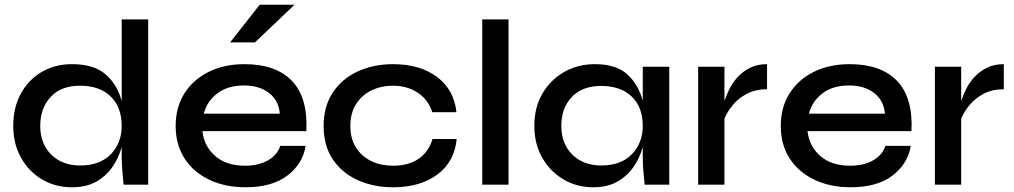

<svg xmlns="http://www.w3.org/2000/svg" viewBox="-20 -780 4282 811"><path d="M284 11Q214 11 158 -22Q102 -55 69 -113.5Q36 -172 36 -248Q36 -326 68 -384.5Q100 -443 156 -476Q212 -509 284 -509Q377 -509 426.5 -465.5Q476 -422 494 -353V-698H606V0H502Q500 -22 497 -56.5Q494 -91 494 -118V-159Q482 -115 456 -76.5Q430 -38 388 -13.5Q346 11 284 11ZM318 -81Q402 -81 448 -128.5Q494 -176 494 -248Q494 -327 447.5 -372.5Q401 -418 318 -418Q238 -418 194 -370.5Q150 -323 150 -248Q150 -173 196.5 -127Q243 -81 318 -81Z M1164 -164H1271Q1259 -88 1194 -38.5Q1129 11 1017 11Q931 11 864.5 -20.5Q798 -52 760 -110Q722 -168 722 -248Q722 -327 759 -385.5Q796 -444 861.5 -476.5Q927 -509 1013 -509Q1145 -509 1213 -438.5Q1281 -368 1274 -226H835Q842 -162 889 -121Q936 -80 1015 -80Q1073 -80 1112.5 -103Q1152 -126 1164 -164ZM1010 -419Q942 -419 898 -385.5Q854 -352 841 -300H1162Q1157 -356 1116 -387.5Q1075 -419 1010 -419ZM952 -601 1077 -760H1224L1057 -601Z M1909 -193Q1900 -97 1827.5 -43Q1755 11 1640 11Q1558 11 1491.5 -19Q1425 -49 1386 -106.5Q1347 -164 1347 -248Q1347 -331 1386 -389.5Q1425 -448 1491.5 -478.5Q1558 -509 1640 -509Q1754 -509 1826 -455Q1898 -401 1908 -306H1806Q1789 -359 1744.5 -388.5Q1700 -418 1640 -418Q1591 -418 1550 -398.5Q1509 -379 1484.5 -341Q1460 -303 1460 -248Q1460 -193 1484.5 -155.5Q1509 -118 1549.5 -99Q1590 -80 1640 -80Q1706 -80 1748.5 -109.5Q1791 -139 1807 -193Z M2017 -698H2128V0H2017Z M2485 11Q2417 11 2360.5 -22Q2304 -55 2270.5 -113.5Q2237 -172 2237 -248Q2237 -326 2271 -384.5Q2305 -443 2363 -476Q2421 -509 2493 -509Q2582 -509 2629.5 -466Q2677 -423 2695 -354V-498H2807V0H2703Q2703 0 2701 -19Q2699 -38 2697 -65.5Q2695 -93 2695 -118V-159Q2683 -115 2657 -76.5Q2631 -38 2589 -13.5Q2547 11 2485 11ZM2519 -81Q2603 -81 2649 -128.5Q2695 -176 2695 -248Q2695 -327 2648.5 -372Q2602 -417 2519 -417Q2439 -417 2395 -370Q2351 -323 2351 -248Q2351 -173 2397.5 -127Q2444 -81 2519 -81Z M2929 -498H3040V-353Q3047 -375 3060 -402Q3073 -429 3094.5 -453Q3116 -477 3147 -493Q3178 -509 3220 -509V-403Q3171 -403 3135 -384Q3099 -365 3075.5 -336.5Q3052 -308 3040 -279V0H2929Z M3720 -164H3827Q3815 -88 3750 -38.5Q3685 11 3573 11Q3487 11 3420.5 -20.5Q3354 -52 3316 -110Q3278 -168 3278 -248Q3278 -327 3315 -385.5Q3352 -444 3417.5 -476.5Q3483 -509 3569 -509Q3701 -509 3769 -438.5Q3837 -368 3830 -226H3391Q3398 -162 3445 -121Q3492 -80 3571 -80Q3629 -80 3668.5 -103Q3708 -126 3720 -164ZM3566 -419Q3498 -419 3454 -385.5Q3410 -352 3397 -300H3718Q3713 -356 3672 -387.5Q3631 -419 3566 -419Z M3929 -498H4040V-353Q4047 -375 4060 -402Q4073 -429 4094.5 -453Q4116 -477 4147 -493Q4178 -509 4220 -509V-403Q4171 -403 4135 -384Q4099 -365 4075.5 -336.5Q4052 -308 4040 -279V0H3929Z"/></svg>

Font: Syne SemiBold
Style: Regular
Weight: 600
Designer: Lucas Descroix
Foundry: Bonjour Monde
Version: Version 2.200; ttfautohint (v1.8.4)